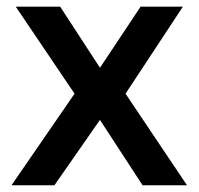

<svg xmlns="http://www.w3.org/2000/svg" viewBox="-20 -552 594 572"><path d="M14.2 0 202.1 -272.9 26.9 -532.2H159.2L277.8 -350.1L398.9 -532.2H524.9L354 -272.9L537.1 0H404.8L277.8 -194.8L142.1 0Z"/></svg>

Font: Trueno
Style: Rg
Weight: 400
Designer: Julieta Ulanovsky
Foundry: Julieta Ulanovsky
Version: Version 3.001b